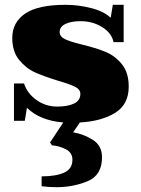

<svg xmlns="http://www.w3.org/2000/svg" viewBox="-20 -500 587 798"><path d="M312 9 284 50Q327 57 365.5 81Q404 105 404 154Q404 228 344.5 253Q285 278 214 278Q182 278 153 274V233Q212 233 246.5 217.5Q281 202 281 164Q281 134 253 120Q225 106 196 104L188 92L243 9Q146 1 92 -52L83 2H38V-153H80Q93 -112 131.5 -84.5Q170 -57 218 -57Q261 -57 287.5 -69.5Q314 -82 314 -110Q314 -128 292.5 -139Q271 -150 223 -164Q164 -182 126 -199Q88 -216 59.5 -251Q31 -286 31 -342Q31 -407 84.5 -443.5Q138 -480 253 -480Q305 -480 358.5 -466.5Q412 -453 440 -426L449 -480H494V-325H452Q444 -363 404.5 -387.5Q365 -412 315 -412Q276 -412 252 -400.5Q228 -389 228 -367Q228 -348 249.5 -337.5Q271 -327 320 -315Q378 -301 417.5 -285Q457 -269 486 -234Q515 -199 515 -140Q515 -66 458.5 -31Q402 4 312 9Z"/></svg>

Font: Taviraj Black
Style: Regular
Weight: 900
Designer: Katatrad Team
Foundry: CadsonDemak
Version: Version 1.001